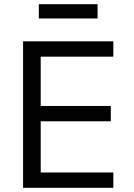

<svg xmlns="http://www.w3.org/2000/svg" viewBox="-20 -895 640 915"><path d="M90 0V-698H520V-625H174V-390H508V-317H174V-73H520V0ZM165 -875H445V-807H165Z"/></svg>

Font: Lilex Nerd Font
Style: Regular
Weight: 400
Designer: Mike Abbink, Paul van der Laan, Pieter van Rosmalen, Mikhael Khrustik
Foundry: Mikhael Khrustik
Version: Version 2.400; ttfautohint (v1.8.4.7-5d5b);Nerd Fonts 3.3.0